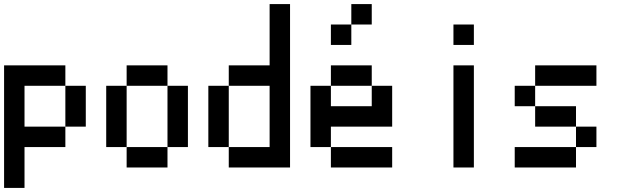

<svg xmlns="http://www.w3.org/2000/svg" viewBox="-20 -920 3040 940"><path d="M0 0V-600H300V-500H100V-300H300V-200H100V0ZM400 -300H300V-500H400Z M500 -200V-500H600V-200ZM900 -200H800V-500H900ZM600 -200H800V-100H600ZM600 -500V-600H800V-500Z M1000 -200V-500H1100V-200ZM1400 -100H1100V-200H1300V-500H1100V-600H1300V-900H1400Z M1500 -200V-500H1600V-400H1800V-500H1900V-300H1600V-200ZM1600 -200H1900V-100H1600ZM1600 -500V-600H1800V-500ZM1600 -700V-800H1700V-700ZM1700 -800V-900H1800V-800Z M2200 -100V-600H2300V-100ZM2200 -700V-800H2300V-700Z M2500 -100V-200H2800V-100ZM2500 -400V-500H2600V-400ZM2600 -500V-600H2900V-500ZM2600 -400H2800V-300H2600ZM2800 -200V-300H2900V-200Z"/></svg>

Font: GalmuriMono9 Regular
Style: Regular
Weight: 400
Designer: Lee Minseo (quiple)
Version: Version 2.399;hotconv 1.1.1;makeotfexe 2.6.0 DEVELOPMENT